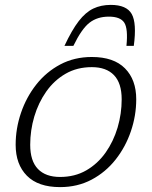

<svg xmlns="http://www.w3.org/2000/svg" viewBox="-20 -755 622 785"><path d="M355.5 -522Q445 -522 491 -475.5Q537 -429 537 -349Q537 -282.5 515.2 -218.5Q493.5 -154.5 452.8 -102.8Q412 -51 354.5 -20.5Q297 10 225.5 10Q136 10 90 -36.5Q44 -83 44 -163Q44 -229.5 65.8 -293.5Q87.5 -357.5 128.2 -409.2Q169 -461 226.5 -491.5Q284 -522 355.5 -522ZM225.5 -31.5Q286 -31.5 332.8 -58.5Q379.5 -85.5 411.8 -131.2Q444 -177 460.8 -233.5Q477.5 -290 477.5 -349Q477.5 -415 446 -447.8Q414.5 -480.5 355.5 -480.5Q295 -480.5 248.2 -453.5Q201.5 -426.5 169.2 -380.8Q137 -335 120.2 -278.5Q103.5 -222 103.5 -163Q103.5 -97 135 -64.2Q166.5 -31.5 225.5 -31.5ZM425 -687Q378 -687 346 -662.2Q314 -637.5 280 -567.5H243.5Q274 -632.5 302 -668.8Q330 -705 361.5 -720Q393 -735 433 -735Q497.5 -735 518.5 -697.8Q539.5 -660.5 527 -567.5H497Q504 -638 488 -662.5Q472 -687 425 -687Z"/></svg>

Font: Newsreader 6pt Light
Style: Italic
Weight: 300
Italic angle: -17°
Designer: Hugues Gentile
Foundry: Production Type
Version: Version 1.003; ttfautohint (v1.8.3)